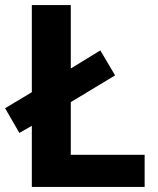

<svg xmlns="http://www.w3.org/2000/svg" viewBox="-24 -734 620 754"><path d="M101 0V-240L52 -212L-4 -309L101 -372V-714H254V-465L370 -536L428 -438L254 -333V-126H544V0Z"/></svg>

Font: Noto Sans Thai Looped
Style: Bold
Weight: 700
Designer: Sasikarn Vongin, Ben Mitchell
Foundry: The Fontpad Ltd
Version: Version 1.001; ttfautohint (v1.8.4.7-5d5b)